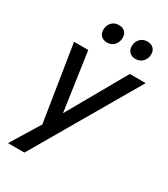

<svg xmlns="http://www.w3.org/2000/svg" viewBox="-236 -888 1057 1205"><g transform="rotate(30 293.0 -285.0)"><path d="M154 1 67 -548H170L231 -125L471 -548H586L145 210H26ZM188 -705Q188 -737 207.5 -758.5Q227 -780 260 -780Q287 -780 303 -764.5Q319 -749 319 -722Q319 -691 299.5 -669Q280 -647 247 -647Q221 -647 204.5 -663Q188 -679 188 -705ZM467 -780Q493 -780 509.5 -764.5Q526 -749 526 -722Q526 -691 506 -669Q486 -647 453 -647Q427 -647 410.5 -663Q394 -679 394 -705Q394 -737 414 -758.5Q434 -780 467 -780Z"/></g></svg>

Font: Application Medium
Style: Italic
Weight: 500
Italic angle: -12°
Designer: Wei Huang
Foundry: Wei Huang
Version: Version 0.012